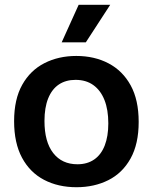

<svg xmlns="http://www.w3.org/2000/svg" viewBox="-20 -770 639 803"><path d="M300 13Q223 13 164 -18Q105 -49 72 -110.5Q39 -172 39 -263Q39 -355 73 -415.5Q107 -476 166 -506Q225 -536 299 -536Q375 -536 434 -505Q493 -474 526.5 -413Q560 -352 560 -260Q560 -168 526 -107Q492 -46 433 -16.5Q374 13 300 13ZM304 -83Q345 -83 374 -103Q403 -123 418 -161.5Q433 -200 433 -254Q433 -311 417 -351.5Q401 -392 370.5 -414Q340 -436 296 -436Q255 -436 226 -416.5Q197 -397 181.5 -358.5Q166 -320 166 -264Q166 -177 202.5 -130Q239 -83 304 -83ZM339 -593H238L309 -750H441Z"/></svg>

Font: Bricolage Grotesque 28pt SemiBold
Style: Regular
Weight: 600
Version: Version 1.001;gftools[0.9.33.dev8+g029e19f]